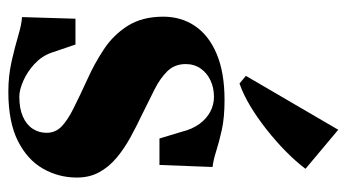

<svg xmlns="http://www.w3.org/2000/svg" viewBox="-210 -630 851 472"><g transform="rotate(90 216.0 -393.5)"><path d="M205 12Q165.5 12 129.5 3.8Q93.5 -4.5 65.5 -12.8Q37.5 -21 21.5 -21.5L25.5 -153H89L109 -94Q117.5 -70 136.8 -52.2Q156 -34.5 178.2 -24.8Q200.5 -15 217 -15Q246.5 -15 266.2 -23.8Q286 -32.5 296 -47.8Q306 -63 306 -82Q306 -103.5 290.8 -118.5Q275.5 -133.5 246 -148.2Q216.5 -163 173 -183Q136 -199.5 100.8 -222.8Q65.5 -246 43 -281.5Q20.5 -317 20.5 -369Q20.5 -413 43.5 -447Q66.5 -481 112.2 -500.2Q158 -519.5 225.5 -519.5Q268.5 -519.5 298.8 -512.8Q329 -506 351 -499Q373 -492 390 -490L385 -359.5H320L303.5 -414Q297 -440.5 284 -458Q271 -475.5 254 -484.5Q237 -493.5 217.5 -493.5Q195.5 -493.5 177.2 -485Q159 -476.5 148 -460.8Q137 -445 137 -424Q137 -397 154.5 -379Q172 -361 200.2 -347Q228.5 -333 260.5 -317Q290 -303 317.8 -287.8Q345.5 -272.5 367.8 -253.8Q390 -235 403 -211.2Q416 -187.5 416 -156.5Q416 -111.5 394 -73Q372 -34.5 325.5 -11.2Q279 12 205 12ZM184.5 -556.5 166 -572 298.5 -799 394.5 -718.5Q376 -694 351 -669.5Q326 -645 297.8 -622.8Q269.5 -600.5 241 -583.2Q212.5 -566 185.5 -556.5Z"/></g></svg>

Font: Merriweather 144pt ExtraBold
Style: Regular
Weight: 800
Version: Version 2.100